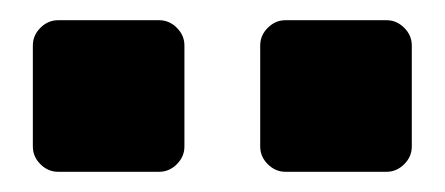

<svg xmlns="http://www.w3.org/2000/svg" viewBox="-20 -720 440 190"><path d="M237.5 -575V-675Q237.5 -685 245 -692.5Q252.5 -700 262.5 -700H362.5Q372.5 -700 380 -692.5Q387.5 -685 387.5 -675V-575Q387.5 -565 380 -557.5Q372.5 -550 362.5 -550H262.5Q252.5 -550 245 -557.5Q237.5 -565 237.5 -575ZM12.5 -575V-675Q12.5 -685 20 -692.5Q27.5 -700 37.5 -700H137.5Q147.5 -700 155 -692.5Q162.5 -685 162.5 -675V-575Q162.5 -565 155 -557.5Q147.5 -550 137.5 -550H37.5Q27.5 -550 20 -557.5Q12.5 -565 12.5 -575Z"/></svg>

Font: BoonTook Mon
Style: Regular
Weight: 400
Designer: Sungsit Sawaiwan
Foundry: FontUni
Version: Version 3.0